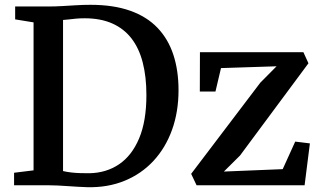

<svg xmlns="http://www.w3.org/2000/svg" viewBox="-20 -770 1333 798"><path d="M342.5 8Q323.5 7.5 302.8 6.2Q282 5 260.8 3.5Q239.5 2 219.2 1Q199 0 180.5 0H38.5V-52L119.5 -62V-677L43 -689.5V-743H179.5Q210.5 -743 239.2 -744.8Q268 -746.5 296.8 -748.2Q325.5 -750 356 -750Q451.5 -750 520.8 -725.5Q590 -701 634.5 -654.5Q679 -608 700.5 -542.5Q722 -477 722 -395.5Q722 -305 695 -230.2Q668 -155.5 618 -101.5Q568 -47.5 498.2 -18.8Q428.5 10 342.5 8ZM350.5 -50Q421 -51 474.5 -87Q528 -123 558.2 -194.8Q588.5 -266.5 588.5 -375Q588.5 -451 573.2 -510.2Q558 -569.5 526.5 -610.2Q495 -651 446.5 -672.5Q398 -694 332 -694Q312.5 -694 295.8 -692.5Q279 -691 265.5 -689.2Q252 -687.5 242 -687V-59Q259.5 -55 277.5 -53Q295.5 -51 313.5 -50.5Q331.5 -50 350.5 -50ZM1129.5 -494.5 898.5 -487 875.5 -389.5H810.5L811 -553H1241L1262 -507L977.5 -123.5L910.5 -57L1155 -67L1207 -181.5L1268 -174L1246 0H797L774.5 -47.5L1062 -426.5Z"/></svg>

Font: Merriweather 24pt SemiBold
Style: Regular
Weight: 600
Designer: Eben Sorkin
Foundry: Eben Sorkin
Version: Version 2.100